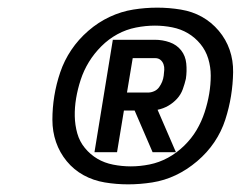

<svg xmlns="http://www.w3.org/2000/svg" viewBox="-20 -912 640 502"><path d="M227 -514 275 -808H385Q405 -808 423.5 -801.5Q442 -795 453.5 -780.5Q465 -766 467 -746Q469 -726 466 -706Q463 -693 458 -679Q453 -665 443 -654Q433 -643 420 -635.5Q407 -628 392 -625L440 -514H379L332 -623H304L286 -514ZM312 -670H367Q375 -670 383 -673.5Q391 -677 396 -684Q401 -691 404 -698.5Q407 -706 408 -714Q409 -722 409.5 -729.5Q410 -737 407.5 -744Q405 -751 399.5 -755.5Q394 -760 386 -760H327ZM315 -430Q284 -430 254 -435Q224 -440 198.5 -454Q173 -468 154.5 -490.5Q136 -513 126.5 -540.5Q117 -568 117 -599Q117 -630 122 -661Q127 -692 137.5 -723Q148 -754 166.5 -781.5Q185 -809 211 -831.5Q237 -854 267 -868Q297 -882 328.5 -887Q360 -892 391 -892Q422 -892 452.5 -887Q483 -882 508 -868Q533 -854 552 -831.5Q571 -809 580.5 -781.5Q590 -754 589.5 -723Q589 -692 584 -661Q579 -630 569 -599Q559 -568 540.5 -540.5Q522 -513 495.5 -490.5Q469 -468 439.5 -454Q410 -440 378 -435Q346 -430 315 -430ZM322 -477Q346 -477 371 -482Q396 -487 419 -499.5Q442 -512 461.5 -531Q481 -550 494 -572Q507 -594 515 -618.5Q523 -643 527 -667Q531 -691 531 -714Q531 -737 524.5 -758.5Q518 -780 504 -797Q490 -814 471.5 -825Q453 -836 430.5 -840.5Q408 -845 385 -845Q361 -845 335.5 -840Q310 -835 287 -822.5Q264 -810 245 -791Q226 -772 212.5 -750Q199 -728 191 -703.5Q183 -679 179 -655Q175 -631 175.5 -608Q176 -585 182 -563.5Q188 -542 202 -525Q216 -508 234.5 -497Q253 -486 276 -481.5Q299 -477 322 -477Z"/></svg>

Font: Iosevka Aile Heavy Oblique
Style: Regular
Weight: 900
Italic angle: -9°
Designer: Belleve Invis
Foundry: Belleve Invis
Version: Version 31.1.0; ttfautohint (v1.8.4)